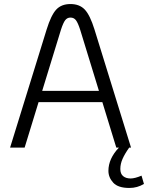

<svg xmlns="http://www.w3.org/2000/svg" viewBox="-20 -731 733 951"><path d="M693 180Q660 200 621 200Q565 200 541 174Q517 148 517 115Q517 55 569 0H556L487 -225H171L102 0H30L211 -585Q233 -656 258.5 -683.5Q284 -711 329 -711Q374 -711 400 -683.5Q426 -656 448 -585L629 0H620Q598 31 587 56Q576 81 576 106Q576 130 590 141.5Q604 153 627 153Q648 153 681 139ZM470 -281 377 -584Q366 -618 356 -631Q346 -644 329 -644Q313 -644 303 -631Q293 -618 282 -584L189 -281Z"/></svg>

Font: KoHo
Style: Regular
Weight: 400
Version: Version 1.000; ttfautohint (v1.6)